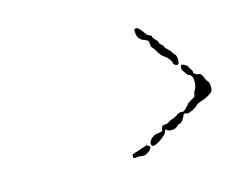

<svg xmlns="http://www.w3.org/2000/svg" viewBox="-59 -557 664 514"><g transform="rotate(-15 273.5 -299.5)"><path d="M296 -157Q298 -157 302 -154.5Q306 -152 306 -151Q306 -143 292 -135Q285 -131 278 -132.5Q271 -134 265 -133Q254 -130 254 -137Q254 -142 256.5 -143.5Q259 -145 270 -148Q281 -152 288 -154Q295 -156 296 -157ZM441 -338Q442 -341 444.5 -341Q447 -341 453 -337.5Q459 -334 459 -332.5Q459 -331 464 -324Q469 -317 468 -315Q467 -312 472 -308.5Q477 -305 482 -305Q489 -305 494 -290Q496 -284 500 -280Q504 -276 504.5 -265Q505 -254 500 -249Q489 -239 463 -231Q455 -228 454 -225Q452 -222 441.5 -216.5Q431 -211 426 -211Q422 -212 418 -213Q417 -213 416 -212.5Q415 -212 414 -210Q413 -208 412 -205Q404 -190 398 -190Q395 -190 389 -184.5Q383 -179 373 -179Q363 -179 361 -182Q359 -185 357 -184.5Q355 -184 355 -180Q355 -178 350 -172.5Q345 -167 337.5 -161.5Q330 -156 323 -153Q316 -150 313 -151Q310 -152 309 -158Q309 -165 316.5 -172Q324 -179 333.5 -180Q343 -181 346 -182.5Q349 -184 349 -189Q349 -198 359 -198Q366 -198 370.5 -201.5Q375 -205 382 -207Q389 -209 395 -213Q405 -221 412 -219Q416 -217 423 -224Q430 -231 432 -234Q434 -238 451 -247Q456 -250 456 -254.5Q456 -259 460 -266Q469 -282 464 -301Q461 -308 456 -309.5Q451 -311 448.5 -316Q446 -321 443 -324Q438 -331 441 -338ZM352 -467Q358 -467 373 -445Q376 -441 381.5 -439Q387 -437 387 -433.5Q387 -430 393.5 -424Q400 -418 400 -414.5Q400 -411 405.5 -407Q411 -403 411 -400Q411 -397 417.5 -391.5Q424 -386 427.5 -380Q431 -374 434.5 -371Q438 -368 438 -356.5Q438 -345 434 -344Q430 -343 426 -346Q422 -349 422 -352Q422 -355 419.5 -359Q417 -363 413.5 -367Q410 -371 405 -374Q394 -382 388 -394Q384 -402 380 -405.5Q376 -409 376 -417Q376 -424 374 -426Q372 -428 364 -431Q348 -437 346 -453Q345 -463 346 -465Q347 -467 352 -467Z"/></g></svg>

Font: TT2020 Style D
Style: Italic
Weight: 400
Italic angle: -15°
Version: Version 0.2.000